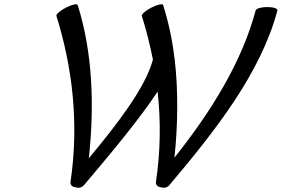

<svg xmlns="http://www.w3.org/2000/svg" viewBox="-20 -849 1319 899"><path d="M373 18C485 -114 629 -285 718 -420C733 -283 732 -142 710 4C709 17 719 27 734 28C748 33 764 29 773 18C988 -237 1200 -505 1279 -800C1281 -809 1260 -816 1231 -816C1203 -816 1179 -809 1177 -800C1112 -557 968 -326 797 -111C813 -268 815 -423 798 -571V-572C798 -574 798 -575 797 -576C787 -662 769 -745 744 -825C742 -833 717 -828 690 -814C662 -800 642 -782 644 -775C665 -708 682 -640 696 -570C661 -438 526 -264 396 -108C423 -360 413 -605 344 -825C342 -833 317 -828 290 -814C262 -800 242 -782 244 -775C319 -534 351 -272 310 4C309 17 319 27 334 28C348 33 364 29 373 18Z"/></svg>

Font: Nupuram Medium Oblique
Style: Regular
Weight: 500
Designer: Santhosh Thottingal (santhosh.thottingal@gmail.com)
Foundry: SMC
Version: Version 1.000